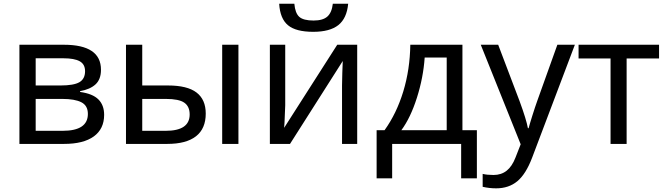

<svg xmlns="http://www.w3.org/2000/svg" viewBox="-20 -778 3604 1038"><path d="M525.9 -400.9Q525.9 -349.1 496.6 -322Q467.3 -294.9 413.1 -285.2V-280.8Q481 -271.5 512 -240.5Q543 -209.5 543 -157.2Q543 -81.1 487.1 -40.5Q431.2 0 326.2 0H85V-536.1H325.2Q525.9 -536.1 525.9 -400.9ZM455.1 -162.1Q455.1 -207 419.9 -225.1Q384.8 -243.2 316.9 -243.2H172.9V-70.8H318.8Q455.1 -70.8 455.1 -162.1ZM439.9 -393.1Q439.9 -430.7 410.9 -446.8Q381.8 -462.9 323.2 -462.9H172.9V-315.9H307.1Q378.9 -315.9 409.4 -333.7Q439.9 -351.6 439.9 -393.1Z M749 -315.9H888.2Q992.7 -315.9 1042.5 -277.8Q1092.3 -239.7 1092.3 -164.1Q1092.3 -82.5 1039.6 -41.3Q986.8 0 884.3 0H661.1V-536.1H749ZM1005.4 -159.2Q1005.4 -202.6 976.3 -222.9Q947.3 -243.2 877 -243.2H749V-70.8H876Q1005.4 -70.8 1005.4 -159.2ZM1269 0H1181.2V-536.1H1269Z M1522 -536.1V-209L1518.1 -114.3L1516.1 -86.9L1803.2 -536.1H1911.1V0H1829.1V-315.9L1830.6 -383.8L1833 -448.2L1547.9 0H1439V-536.1ZM1673.3 -606Q1579.6 -606 1536.9 -641.6Q1494.1 -677.2 1489.3 -757.8H1571.3Q1575.7 -707 1597.9 -687Q1620.1 -667 1675.3 -667Q1725.6 -667 1749.8 -688.5Q1773.9 -710 1779.3 -757.8H1862.3Q1855 -678.7 1809.1 -642.3Q1763.2 -606 1673.3 -606Z M2558.1 186H2473.1V0H2100.1V186H2016.1V-74.2H2059.1Q2124 -164.6 2160.2 -283.4Q2196.3 -402.3 2198.2 -536.1H2480V-74.2H2558.1ZM2395 -74.2V-466.8H2275.9Q2268.6 -358.9 2234.1 -250.2Q2199.7 -141.6 2149.9 -74.2Z M2579.1 -536.1H2673.3L2789.1 -231Q2825.7 -131.3 2834 -85H2837.9Q2842.3 -103 2857.9 -152.6Q2873.5 -202.1 2884.3 -231.9L2993.2 -536.1H3087.9L2856.9 74.2Q2823.2 163.1 2776.9 201.7Q2730.5 240.2 2662.1 240.2Q2625.5 240.2 2589.4 231.9V162.1Q2613.8 168 2647.9 168Q2689.9 168 2719.2 144.8Q2748.5 121.6 2767.1 73.2L2794.9 2Z M3543 -461.9H3367.7V0H3280.8V-461.9H3107.9V-536.1H3543Z"/></svg>

Font: NotoPenekeko
Style: Regular
Weight: 400
Designer: Monotype Design team
Foundry: Monotype Imaging Inc.
Version: Version 1.04